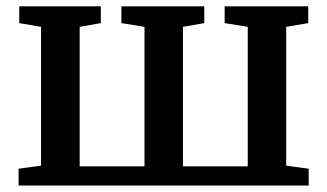

<svg xmlns="http://www.w3.org/2000/svg" viewBox="-20 -574 1013 594"><path d="M37.5 0V-52L107 -61.5V-491L39.5 -502.5V-554.5H292V-502.5L226.5 -491V-59.5H427V-491L355.5 -502.5V-554.5H612V-502.5L546 -491V-59.5H746.5V-491L675 -502.5V-554.5H933.5V-502.5L865.5 -491V-61.5L935 -52V0Z"/></svg>

Font: Merriweather 20pt SemiBold
Style: Regular
Weight: 600
Version: Version 2.100